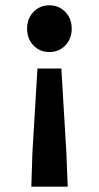

<svg xmlns="http://www.w3.org/2000/svg" viewBox="-20 -527 372 723"><path d="M226 -356Q202 -331 166 -331Q130 -331 106 -356Q82 -381 82 -419Q82 -457 106 -482Q130 -507 166 -507Q202 -507 226 -482Q250 -457 250 -419Q250 -381 226 -356ZM98 176 102 49 121 -269H211L230 49L235 176Z"/></svg>

Font: Assistant
Style: Bold
Weight: 700
Designer: Hebrew By Ben Nathan, Latin by Paul Hunt
Version: Version 2.001;PS 002.001;hotconv 1.0.88;makeotf.lib2.5.64775